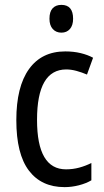

<svg xmlns="http://www.w3.org/2000/svg" viewBox="-20 -824 427 788"><path d="M245 -56Q150 -56 98.5 -124Q47 -192 47 -331Q47 -468 99 -540.5Q151 -613 248 -613Q282 -613 311 -606Q340 -599 362 -587L337 -518Q316 -527 294 -533Q272 -539 252 -539Q132 -539 132 -332Q132 -129 251 -129Q279 -129 305 -136Q331 -143 355 -155V-84Q333 -71 303.5 -63.5Q274 -56 245 -56ZM232 -804Q280 -804 280 -747Q280 -720 267 -705Q254 -690 232 -690Q210 -690 196.5 -705Q183 -720 183 -747Q183 -776 196 -790Q209 -804 232 -804Z"/></svg>

Font: Noto Sans Malayalam UI Condensed
Style: Regular
Weight: 400
Width: 3
Designer: Jelle Bosma - Monotype Design Team
Foundry: Monotype Imaging Inc.
Version: Version 2.104; ttfautohint (v1.8.4.7-5d5b)